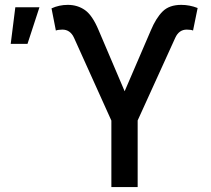

<svg xmlns="http://www.w3.org/2000/svg" viewBox="-20 -757 852 777"><path d="M430.7 0V-269L279.8 -603.5Q264.6 -637.2 232.4 -637.2Q226.1 -637.2 217.8 -636.2Q209.5 -635.3 206.1 -633.3L188.5 -723.1Q219.2 -737.3 254.4 -737.3Q293.9 -737.3 324 -716.1Q354 -694.8 378.9 -635.3L484.4 -387.7L590.3 -633.8Q611.3 -684.1 638.2 -710.7Q665 -737.3 713.4 -737.3Q747.6 -737.3 779.8 -724.6L761.2 -633.3Q758.3 -635.3 750.7 -636.2Q743.2 -637.2 735.8 -637.2Q704.1 -637.2 689 -603.5L537.1 -269.5V0ZM23.4 -579.6 42 -727.5H139.6L91.3 -579.6Z"/></svg>

Font: Inter Display Medium
Style: Regular
Weight: 500
Designer: Rasmus Andersson
Foundry: rsms
Version: Version 4.001;git-9221beed3